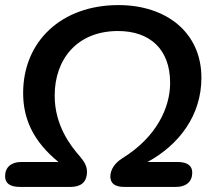

<svg xmlns="http://www.w3.org/2000/svg" viewBox="-22 -735 836 755"><path d="M56 0H256C293 0 320 -16 320 -60C320 -80 311 -98 293 -119C255 -162 193 -242 193 -359C193 -503 282 -613 442 -613C566 -613 647 -543 647 -409C647 -311 593 -195 458 -112C433 -96 412 -71 412 -41C412 -1 452 0 468 0H671C710 0 734 -21 734 -56C734 -82 717 -98 676 -98H558C683 -166 770 -282 770 -429C770 -609 630 -715 444 -715C219 -715 69 -572 69 -369C69 -266 110 -178 208 -98H61C22 -98 -2 -77 -2 -42C-2 -16 15 0 56 0Z"/></svg>

Font: SN Pro Semibold
Style: Italic
Weight: 600
Italic angle: -9°
Designer: Tobias Whetton
Foundry: Supernotes
Version: Version 1.001;Glyphs 3.2 (3249)